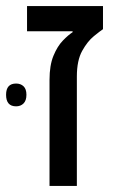

<svg xmlns="http://www.w3.org/2000/svg" viewBox="-64 -612 384 632"><path d="M99 0V-349Q99 -397 112 -428.5Q125 -460 143 -478.5Q161 -497 175 -506V-509H25V-592H275V-516Q266 -510 245 -493Q224 -476 206.5 -444.5Q189 -413 189 -360V0ZM-44 -300Q-44 -337 -11 -337Q4 -337 13.5 -328Q23 -319 23 -300Q23 -281 13.5 -271.5Q4 -262 -11 -262Q-44 -262 -44 -300Z"/></svg>

Font: Noto Sans Living
Style: Regular
Weight: 400
Designer: Monotype Design Team
Foundry: Monotype Imaging Inc.
Version: Version 2.013; ttfautohint (v1.8.4.7-5d5b)